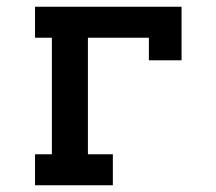

<svg xmlns="http://www.w3.org/2000/svg" viewBox="-20 -550 640 570"><path d="M84 0V-92H134V-438H84V-530H519V-371H422V-438H241V-92H315V0Z"/></svg>

Font: Iosevka Curly Slab SmBdEx
Style: Regular
Weight: 600
Width: 7
Monospace: yes
Designer: Belleve Invis
Foundry: Belleve Invis
Version: Version 11.1.0; ttfautohint (v1.8.3)